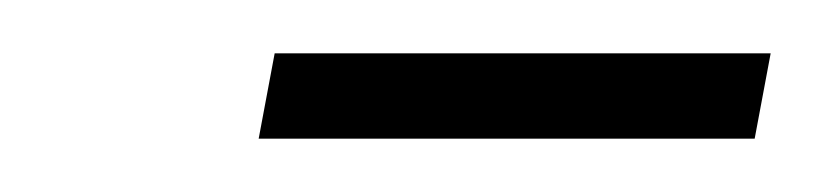

<svg xmlns="http://www.w3.org/2000/svg" viewBox="-20 -667 309 72"><path d="M77 -615 83 -647H269L263 -615Z"/></svg>

Font: Saira UltraCondensed ExtraLight
Style: Italic
Weight: 250
Width: 1
Italic angle: -12°
Designer: Hector Gatti with collaboration of the Omnibus-Type team
Foundry: Omnibus-Type
Version: Version 1.101